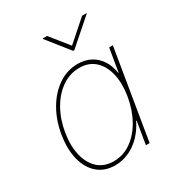

<svg xmlns="http://www.w3.org/2000/svg" viewBox="-181 -878 940 1010"><g transform="rotate(-30 289.0 -373.5)"><path d="M226.1 11.2Q161.6 11.2 119.9 -25.4Q78.1 -62 62.5 -125.7Q46.9 -189.5 60.1 -270Q73.2 -350.1 110.1 -413.6Q147 -477.1 201.2 -513.7Q255.4 -550.3 319.3 -550.3Q363.3 -550.3 397.2 -532.2Q431.2 -514.2 452.9 -481Q474.6 -447.8 481 -402.8H483.4L506.8 -542.5H529.3L439.5 0H417L439.5 -136.7H436.5Q415 -92.3 382.6 -58.8Q350.1 -25.4 310.1 -7.1Q270 11.2 226.1 11.2ZM229.5 -11.2Q288.1 -11.2 335.9 -45.2Q383.8 -79.1 416.5 -137.7Q449.2 -196.3 461.4 -270Q473.6 -343.8 460.2 -402.1Q446.8 -460.4 410.2 -494.1Q373.5 -527.8 315.9 -527.8Q258.3 -527.8 209.7 -494.1Q161.1 -460.4 127.9 -402.1Q94.7 -343.8 82.5 -270Q70.3 -196.3 84 -137.7Q97.7 -79.1 134.5 -45.2Q171.4 -11.2 229.5 -11.2ZM253.9 -757.8 342.3 -647.9 466.8 -757.8H494.1L493.7 -755.4L341.3 -621.6H333.5L227.1 -755.4L227.5 -757.8Z"/></g></svg>

Font: Inter 16pt Thin
Style: Italic
Weight: 250
Italic angle: -9.3988°
Version: Version 4.001;git-66647c0bb